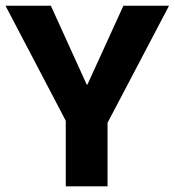

<svg xmlns="http://www.w3.org/2000/svg" viewBox="-21 -660 619 680"><path d="M359.9 0H211.9V-232.4L-1.5 -639.6H159.2L286.1 -360.4H288.6L416 -639.6H577.6L359.9 -225.1Z"/></svg>

Font: Yantramanav Black
Style: Regular
Weight: 900
Version: Version 1.001;PS 1.0;hotconv 1.0.72;makeotf.lib2.5.5900; ttf